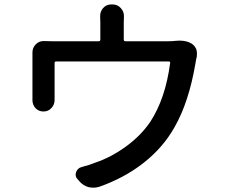

<svg xmlns="http://www.w3.org/2000/svg" viewBox="-20 -828 1040 881"><path d="M785.2 -640.6Q794.9 -641.6 803.7 -641.6Q836.9 -641.6 859.4 -627.9Q874 -618.2 880.9 -601.6Q883.8 -591.8 883.8 -581.1Q883.8 -574.2 882.8 -567.4Q878.9 -551.8 877 -538.1Q846.7 -359.4 781.2 -245.1Q729.5 -152.3 640.6 -82Q551.8 -11.7 434.6 29.3Q421.9 33.2 408.2 33.2Q396.5 33.2 384.8 30.3Q359.4 22.5 342.8 2L335.9 -5.9Q327.1 -14.6 327.1 -26.4Q327.1 -32.2 329.1 -38.1Q335.9 -56.6 354.5 -61.5Q388.7 -70.3 418 -82Q490.2 -106.4 558.6 -156.2Q627 -206.1 669.9 -269.5Q739.3 -376 760.7 -539.1Q761.7 -545.9 754.9 -545.9H237.3Q230.5 -545.9 230.5 -539.1V-381.8V-369.1Q230.5 -347.7 215.8 -332Q201.2 -316.4 179.7 -316.4Q157.2 -316.4 142.6 -332Q128.9 -347.7 128.9 -368.2V-387.7V-563.5V-587.9Q128.9 -609.4 144.5 -625Q159.2 -639.6 179.7 -639.6Q181.6 -639.6 182.6 -639.6Q202.1 -638.7 221.7 -638.7H432.6Q440.4 -638.7 440.4 -646.5V-724.6L439.5 -753.9Q439.5 -775.4 453.1 -791Q467.8 -807.6 490.2 -807.6H496.1Q519.5 -807.6 534.2 -791Q548.8 -775.4 548.8 -753.9L547.9 -724.6V-646.5Q547.9 -638.7 555.7 -638.7H750Q769.5 -638.7 785.2 -640.6Z"/></svg>

Font: Gen Jyuu Gothic Medium
Style: Regular
Weight: 500
Designer: [Source Han Sans]
Ryoko NISHIZUKA  (kana & ideographs); Paul D. Hunt (Latin, Greek & Cyrillic); Wenlong ZHANG  (bopomofo
Version: Version 1.002.20150607